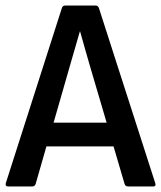

<svg xmlns="http://www.w3.org/2000/svg" viewBox="-20 -675 584 695"><path d="M10 0Q-2 0 1 -12L204 -646Q207 -655 216 -655H326Q335 -655 338 -646L542 -12Q546 0 534 0H444Q434 0 431 -9L391 -145H148L109 -9Q106 0 96 0ZM234 -440 174 -231H366L305 -438Q296 -468 287.5 -499Q279 -530 270 -561H269Q260 -531 251.5 -500.5Q243 -470 234 -440Z"/></svg>

Font: Sofia Sans Extra Cond
Style: Bold
Weight: 700
Width: 1
Designer: Botio Nikoltchev, Ani Petrova
Foundry: lettersoup
Version: Version 4.100; ttfautohint (v1.8.3)